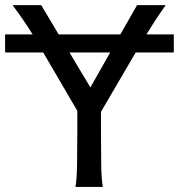

<svg xmlns="http://www.w3.org/2000/svg" viewBox="-20 -733 702 753"><path d="M334.5 -390.1 412.1 -527.3H252.4ZM0 -598.1H107.9Q91.3 -625 72.3 -652.8Q53.2 -680.7 29.3 -712.9H141.6L210 -598.1H452.1L517.6 -712.9H629.9Q605.5 -678.2 587.4 -650.6Q569.3 -623 554.2 -598.1H661.6V-527.3H512.2L376 -294.4V-212.4Q376 -140.1 377 -84.7Q377.9 -29.3 383.3 0H275.9Q281.2 -29.3 282.2 -84.7Q283.2 -140.1 283.2 -212.4V-298.3L149.4 -527.3H0Z"/></svg>

Font: Andika
Style: Regular
Weight: 400
Designer: Victor Gaultney, Annie Olsen, Julie Remington, Don Collingsworth, Eric Hays
Foundry: SIL International
Version: Version 1.001